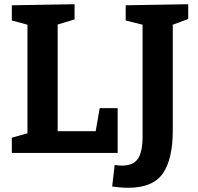

<svg xmlns="http://www.w3.org/2000/svg" viewBox="-20 -724 937 909"><path d="M433 -103 452 -212H537V0H36V-72L110 -93V-607L36 -627V-699L333 -704V-632L253 -608V-103ZM871 -704V-634L798 -607V-106Q798 29 751 97Q704 165 587 165Q553 165 511 159L523 57Q543 60 557 60Q611 60 633 27.5Q655 -5 655 -77V-607L575 -627V-699Z"/></svg>

Font: Bitter Pro
Style: Bold
Weight: 700
Designer: Sol Matas, and Bitter project Authors
Foundry: Sol Matas
Version: Version 1.010